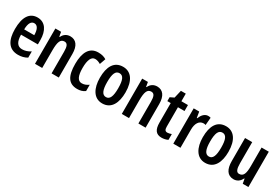

<svg xmlns="http://www.w3.org/2000/svg" viewBox="63 -1670 3720 2557"><g transform="rotate(30 1922.5 -391.0)"><path d="M225 -618C102 -618 38 -518 38 -334C38 -168 96 -56 244 -56C294 -56 340 -67 382 -92V-188C337 -159 297 -147 253 -147C183 -147 147 -199 146 -309H405V-376C405 -519 343 -618 225 -618ZM225 -530C277 -530 302 -473 302 -391H147C149 -490 179 -530 225 -530Z M728 -619C678 -619 632 -594 608 -540H601L589 -609H501V-66H612V-336C612 -469 634 -520 695 -520C741 -520 756 -479 756 -399V-66H867V-429C867 -554 816 -619 728 -619Z M1154 -56C1197 -56 1237 -66 1272 -92V-189C1236 -164 1206 -152 1168 -152C1107 -152 1077 -213 1077 -335C1077 -458 1106 -523 1165 -523C1193 -523 1218 -514 1250 -496L1282 -587C1250 -607 1214 -619 1157 -619C1021 -619 965 -505 965 -334C965 -146 1020 -56 1154 -56Z M1736 -338C1736 -521 1661 -619 1540 -619C1402 -619 1342 -508 1342 -338C1342 -179 1405 -56 1538 -56C1680 -56 1736 -181 1736 -338ZM1455 -337C1455 -463 1480 -521 1540 -521C1599 -521 1624 -463 1624 -338C1624 -213 1599 -154 1540 -154C1481 -154 1455 -214 1455 -337Z M2063 -619C2013 -619 1967 -594 1943 -540H1936L1924 -609H1836V-66H1947V-336C1947 -469 1969 -520 2030 -520C2076 -520 2091 -479 2091 -399V-66H2202V-429C2202 -554 2151 -619 2063 -619Z M2485 -153C2450 -153 2439 -175 2439 -219V-517H2540V-609H2439V-726H2364L2336 -606L2276 -577V-517H2328V-217C2328 -109 2365 -56 2450 -56C2485 -56 2521 -64 2547 -78V-167C2523 -158 2503 -153 2485 -153Z M2847 -619C2794 -619 2756 -574 2734 -518H2728L2713 -609H2628V-66H2738V-346C2738 -438 2775 -502 2844 -502C2852 -502 2867 -501 2876 -496L2886 -613C2870 -618 2858 -619 2847 -619Z M3319 -338C3319 -521 3244 -619 3123 -619C2985 -619 2925 -508 2925 -338C2925 -179 2988 -56 3121 -56C3263 -56 3319 -181 3319 -338ZM3038 -337C3038 -463 3063 -521 3123 -521C3182 -521 3207 -463 3207 -338C3207 -213 3182 -154 3123 -154C3064 -154 3038 -214 3038 -337Z M3783 -609H3672V-327C3672 -214 3654 -155 3586 -155C3545 -155 3528 -197 3528 -284V-609H3418V-255C3418 -132 3461 -56 3558 -56C3611 -56 3652 -84 3677 -137H3683L3696 -66H3783Z"/></g></svg>

Font: Noto Sans Malayalam UI ExtraCondensed SemiBold
Style: Regular
Weight: 600
Width: 2
Designer: Jelle Bosma - Monotype Design Team
Foundry: Monotype Imaging Inc.
Version: Version 2.104